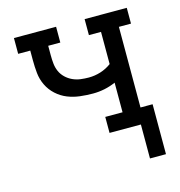

<svg xmlns="http://www.w3.org/2000/svg" viewBox="-102 -611 804 858"><g transform="rotate(-15 300.0 -181.5)"><path d="M487 157V0H342V-74H422V-211Q397 -200 370.5 -194.5Q344 -189 317 -189Q287 -189 257 -192.5Q227 -196 199.5 -207Q172 -218 149.5 -238.5Q127 -259 114 -286Q101 -313 98 -342.5Q95 -372 95 -402V-447H39V-520H234V-447H178V-402Q178 -383 180 -364Q182 -345 189.5 -328Q197 -311 211 -297.5Q225 -284 242.5 -276Q260 -268 279 -265.5Q298 -263 317 -263Q345 -263 372 -271.5Q399 -280 422 -297V-446H366V-520H561V-447H505V-74H561V157Z"/></g></svg>

Font: Iosevka HT Extended
Style: Regular
Weight: 400
Width: 7
Monospace: yes
Designer: Belleve Invis
Foundry: Belleve Invis
Version: Version 32.3.0; ttfautohint (v1.8.4)